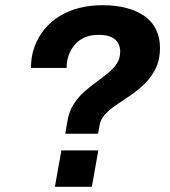

<svg xmlns="http://www.w3.org/2000/svg" viewBox="-20 -718 653 738"><path d="M231 -204 239 -251Q245 -289 262.5 -316.5Q280 -344 303 -364.5Q326 -385 350 -402.5Q374 -420 395 -437Q416 -454 429 -473.5Q442 -493 442 -520Q442 -535 435.5 -549.5Q429 -564 411 -574Q393 -584 359 -584Q330 -584 308 -575Q286 -566 271.5 -550.5Q257 -535 249 -517.5Q241 -500 238 -482Q237 -475 236.5 -469Q236 -463 236 -457H99Q99 -501 112.5 -538Q126 -575 150.5 -605Q175 -635 209 -656Q243 -677 285 -687.5Q327 -698 375 -698Q426 -698 467 -687Q508 -676 536.5 -655.5Q565 -635 580 -604Q595 -573 595 -534Q595 -489 579 -456Q563 -423 538 -398Q513 -373 484.5 -353.5Q456 -334 429 -316Q402 -298 384 -278.5Q366 -259 362 -233L357 -204ZM191 0 216 -140H358L333 0Z"/></svg>

Font: Archivo SemiBold
Style: Bold Italic
Weight: 700
Italic angle: -10°
Version: Version 2.001